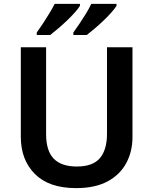

<svg xmlns="http://www.w3.org/2000/svg" viewBox="-20 -957 788 987"><path d="M661 -252Q661 -178 629 -118.5Q597 -59 533 -24.5Q469 10 371 10Q232 10 159.5 -62.5Q87 -135 87 -254V-714H217V-268Q217 -181 256.5 -141Q296 -101 375 -101Q457 -101 493.5 -144Q530 -187 530 -269V-714H661ZM579 -927Q571 -914 553.5 -894Q536 -874 513 -852Q490 -830 467 -810.5Q444 -791 426 -777H357V-790Q371 -809 388.5 -835Q406 -861 422.5 -888Q439 -915 449 -937H579ZM391 -927Q383 -914 365.5 -894Q348 -874 325 -852Q302 -830 279 -810.5Q256 -791 238 -777H169V-790Q183 -809 200 -835Q217 -861 233.5 -888Q250 -915 261 -937H391Z"/></svg>

Font: Noto Sans NKo Unjoined SemiBold
Style: Regular
Weight: 600
Designer: Monotype Design Team
Foundry: Monotype Imaging Inc.
Version: Version 2.004